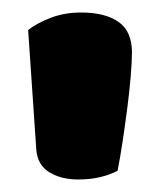

<svg xmlns="http://www.w3.org/2000/svg" viewBox="-20 -681 259 307"><path d="M168 -408Q157 -402 141 -398Q125 -394 105 -394Q78 -394 59 -405.5Q40 -417 38 -442L25 -633Q39 -644 61 -652.5Q83 -661 110 -661Q148 -661 169.5 -646Q191 -631 191 -597Q191 -583 189 -559Q187 -535 183.5 -508Q180 -481 176 -454.5Q172 -428 168 -408Z"/></svg>

Font: Baloo Da
Style: Regular
Weight: 400
Designer: Noopur Datye and Ek Type
Foundry: Ek Type
Version: Version 1.443;PS 1.000;hotconv 16.6.51;makeotf.lib2.5.65220;